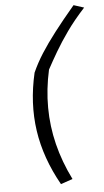

<svg xmlns="http://www.w3.org/2000/svg" viewBox="-60 -755 531 984"><g transform="rotate(-5 205.0 -263.0)"><path d="M213 191Q134 51 113 -92Q92 -235 128 -390Q150 -439 180 -486Q210 -533 253 -589Q296 -645 357 -717L410 -700Q356 -641 318 -587.5Q280 -534 252.5 -487Q225 -440 203 -399Q181 -300 181.5 -204.5Q182 -109 205 -16Q228 77 274 170Z"/></g></svg>

Font: Nunito Sans 7pt Expanded Light
Style: Italic
Weight: 300
Width: 7
Italic angle: -9°
Designer: Vernon Adams
Foundry: Vernon Adams
Version: Version 3.101;gftools[0.9.27]